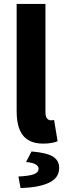

<svg xmlns="http://www.w3.org/2000/svg" viewBox="-20 -721 326 980"><path d="M200 12Q162 12 136 0Q110 -12 94.5 -33.5Q79 -55 72 -85.5Q65 -116 65 -154V-701H212V-148Q212 -125 220.5 -116Q229 -107 238 -107Q243 -107 246.5 -107Q250 -107 256 -109L274 0Q262 5 243.5 8.5Q225 12 200 12ZM85 239 74 180Q133 177 155 167.5Q177 158 177 141Q177 127 162 118Q147 109 113 106L141 52Q221 59 251.5 79Q282 99 282 136Q282 187 230.5 211.5Q179 236 85 239Z"/></svg>

Font: TT Toshiba Sans
Style: Bold
Weight: 700
Designer: Paul D. Hunt
Foundry: Toshiba Corporation
Version: Version 2.020;PS 2.000;hotconv 1.0.86;makeotf.lib2.5.63406